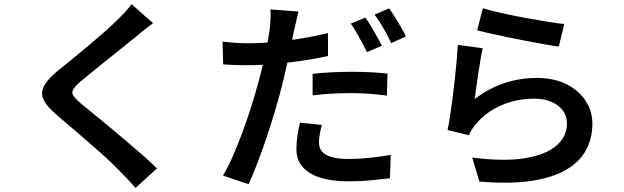

<svg xmlns="http://www.w3.org/2000/svg" viewBox="-20 -839 3040 936"><path d="M726 -726Q704 -710 681.5 -692Q659 -674 643 -660Q618 -640 583 -612Q548 -584 509.5 -553Q471 -522 435 -493Q399 -464 373 -442Q346 -418 337 -403Q328 -388 337.5 -373Q347 -358 376 -333Q400 -313 435 -285Q470 -257 510.5 -223Q551 -189 593 -153.5Q635 -118 674.5 -83.5Q714 -49 745 -18L641 77Q602 33 559 -10Q535 -35 498 -69Q461 -103 417.5 -140.5Q374 -178 331.5 -214.5Q289 -251 255 -280Q206 -322 191.5 -355Q177 -388 195.5 -421.5Q214 -455 263 -495Q292 -518 330.5 -549.5Q369 -581 410 -615.5Q451 -650 487.5 -682Q524 -714 549 -739Q569 -758 589.5 -780Q610 -802 621 -819Z M1435 -783Q1430 -763 1424 -735.5Q1418 -708 1414 -693Q1407 -658 1397 -609.5Q1387 -561 1375 -507Q1363 -453 1350 -403Q1336 -350 1317.5 -288Q1299 -226 1277.5 -162.5Q1256 -99 1234 -42Q1212 15 1192 59L1067 17Q1090 -21 1114 -75.5Q1138 -130 1161.5 -193Q1185 -256 1204.5 -318Q1224 -380 1238 -432Q1248 -467 1257 -505Q1266 -543 1273.5 -578.5Q1281 -614 1286.5 -645Q1292 -676 1295 -697Q1298 -723 1299 -749.5Q1300 -776 1298 -793ZM1189 -628Q1249 -628 1314.5 -634Q1380 -640 1447.5 -651Q1515 -662 1579 -678V-566Q1517 -552 1447.5 -542Q1378 -532 1311 -526.5Q1244 -521 1188 -521Q1152 -521 1123.5 -522Q1095 -523 1068 -525L1065 -636Q1103 -632 1131 -630Q1159 -628 1189 -628ZM1504 -479Q1546 -484 1595.5 -486.5Q1645 -489 1694 -489Q1737 -489 1781.5 -487Q1826 -485 1869 -480L1866 -373Q1828 -378 1784.5 -381.5Q1741 -385 1695 -385Q1644 -385 1597.5 -382.5Q1551 -380 1504 -374ZM1549 -230Q1543 -208 1539 -185.5Q1535 -163 1535 -145Q1535 -128 1541.5 -113.5Q1548 -99 1564 -88Q1580 -77 1608.5 -70.5Q1637 -64 1681 -64Q1730 -64 1781.5 -69.5Q1833 -75 1885 -84L1881 30Q1839 35 1789 40Q1739 45 1680 45Q1556 45 1490.5 4.5Q1425 -36 1425 -111Q1425 -144 1430 -177.5Q1435 -211 1442 -241ZM1761 -753Q1774 -736 1789 -711Q1804 -686 1818 -660.5Q1832 -635 1842 -616L1769 -585Q1759 -605 1745.5 -630Q1732 -655 1718 -680Q1704 -705 1690 -724ZM1877 -798Q1891 -779 1906.5 -753.5Q1922 -728 1936.5 -703.5Q1951 -679 1959 -661L1887 -629Q1872 -662 1849.5 -701Q1827 -740 1806 -768Z M2334 -799Q2369 -788 2422.5 -776Q2476 -764 2534.5 -753Q2593 -742 2645.5 -733.5Q2698 -725 2731 -722L2704 -612Q2674 -616 2632.5 -623.5Q2591 -631 2543.5 -640Q2496 -649 2450.5 -658.5Q2405 -668 2367 -676.5Q2329 -685 2306 -691ZM2333 -604Q2328 -582 2322.5 -549Q2317 -516 2311.5 -480Q2306 -444 2301.5 -411Q2297 -378 2294 -356Q2363 -409 2439 -434Q2515 -459 2597 -459Q2682 -459 2742.5 -428Q2803 -397 2835.5 -346.5Q2868 -296 2868 -236Q2868 -168 2838.5 -110.5Q2809 -53 2743.5 -13.5Q2678 26 2573 42.5Q2468 59 2317 46L2282 -71Q2435 -51 2537.5 -67.5Q2640 -84 2692 -128.5Q2744 -173 2744 -238Q2744 -273 2724 -300Q2704 -327 2668.5 -342.5Q2633 -358 2587 -358Q2499 -358 2424.5 -326Q2350 -294 2301 -235Q2288 -220 2280 -207Q2272 -194 2266 -180L2162 -205Q2168 -234 2174 -273.5Q2180 -313 2186 -358.5Q2192 -404 2197 -450.5Q2202 -497 2206 -541Q2210 -585 2212 -620Z"/></svg>

Font: Noto Sans SC SemiBold
Style: Regular
Weight: 600
Designer: Ryoko NISHIZUKA 西塚涼子 (kana, bopomofo & ideographs); Paul D. Hunt (Latin, Greek & Cyrillic); Sandoll Communications 산돌커뮤니
Foundry: Adobe
Version: Version 2.004-H2;hotconv 1.0.118;makeotfexe 2.5.65603